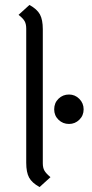

<svg xmlns="http://www.w3.org/2000/svg" viewBox="-20 -745 371 776"><path d="M86 -87V-629Q86 -648 79.5 -659.5Q73 -671 55 -685L99 -725Q130 -708 141.5 -686.5Q153 -665 153 -627V-85Q153 -67 159.5 -55.5Q166 -44 184 -29L140 11Q109 -6 97.5 -27.5Q86 -49 86 -87ZM199 -303Q199 -329 216.5 -346Q234 -363 259 -363Q283 -363 300.5 -345.5Q318 -328 318 -303Q318 -278 300.5 -261Q283 -244 259 -244Q234 -244 216.5 -261Q199 -278 199 -303Z"/></svg>

Font: KoHo
Style: Regular
Weight: 400
Version: Version 1.000; ttfautohint (v1.6)